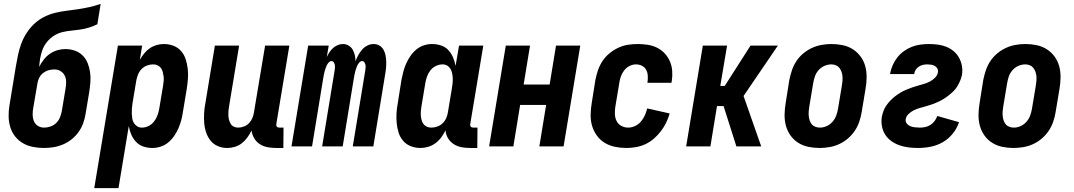

<svg xmlns="http://www.w3.org/2000/svg" viewBox="-20 -755 5540 990"><path d="M207 8Q178 8 150 2.5Q122 -3 98.5 -16.5Q75 -30 58 -51.5Q41 -73 33 -99.5Q25 -126 24.5 -155Q24 -184 29 -213L62 -414Q67 -443 73 -472Q79 -501 89.5 -529.5Q100 -558 117 -584.5Q134 -611 157 -632.5Q180 -654 208 -668Q236 -682 265 -689Q294 -696 323.5 -699.5Q353 -703 382.5 -707.5Q412 -712 441.5 -718.5Q471 -725 499 -735L482 -630Q460 -619 438 -612.5Q416 -606 393 -602.5Q370 -599 347.5 -597Q325 -595 302 -589.5Q279 -584 258.5 -571Q238 -558 222.5 -539Q207 -520 199 -498Q191 -476 187 -454Q185 -443 184 -432Q183 -421 182 -410Q192 -430 205.5 -447.5Q219 -465 237 -477.5Q255 -490 275.5 -496Q296 -502 317 -502Q342 -502 365.5 -494Q389 -486 406 -469Q423 -452 432 -429.5Q441 -407 444.5 -382Q448 -357 446 -331.5Q444 -306 440 -280L421 -166Q417 -142 408.5 -118.5Q400 -95 384.5 -73.5Q369 -52 348.5 -36Q328 -20 304.5 -10Q281 0 256 4Q231 8 207 8ZM208 -97Q224 -97 241 -103Q258 -109 270.5 -121.5Q283 -134 289.5 -150.5Q296 -167 299 -184L318 -298Q321 -315 321 -332.5Q321 -350 314 -364.5Q307 -379 293 -388Q279 -397 261 -397Q246 -397 231 -393Q216 -389 203 -379Q190 -369 182.5 -354.5Q175 -340 173 -325L151 -196Q148 -179 148.5 -161.5Q149 -144 155.5 -129Q162 -114 176 -105.5Q190 -97 208 -97Z M466 215 588 -520H713L701 -446Q711 -464 723.5 -479.5Q736 -495 752 -506Q768 -517 787 -522.5Q806 -528 825 -528Q851 -528 874.5 -519Q898 -510 914 -491.5Q930 -473 937.5 -449.5Q945 -426 948 -400.5Q951 -375 949 -349Q947 -323 943 -297L923 -177Q920 -156 914.5 -135Q909 -114 900 -93.5Q891 -73 878 -54Q865 -35 847.5 -20.5Q830 -6 808.5 1Q787 8 766 8Q741 8 719 0.5Q697 -7 681.5 -23.5Q666 -40 657 -61Q648 -82 644 -105L591 215ZM712 -97Q729 -97 745.5 -105Q762 -113 773.5 -127.5Q785 -142 791.5 -159Q798 -176 801 -194L821 -314Q823 -326 824 -338Q825 -350 823.5 -361.5Q822 -373 819 -384.5Q816 -396 809.5 -404.5Q803 -413 793 -418Q783 -423 770 -423Q755 -423 739 -417.5Q723 -412 711 -400Q699 -388 692.5 -372.5Q686 -357 683 -341L663 -221Q661 -208 660 -195Q659 -182 659.5 -169Q660 -156 662 -143.5Q664 -131 670.5 -120.5Q677 -110 687.5 -103.5Q698 -97 712 -97Z M1152 8Q1126 8 1103.5 -1.5Q1081 -11 1066 -29.5Q1051 -48 1043 -71.5Q1035 -95 1033 -120.5Q1031 -146 1032.5 -172Q1034 -198 1039 -223L1088 -520H1213L1161 -206Q1159 -195 1158 -183Q1157 -171 1157.5 -159.5Q1158 -148 1161 -137Q1164 -126 1169.5 -116.5Q1175 -107 1185.5 -102Q1196 -97 1208 -97Q1223 -97 1238.5 -103Q1254 -109 1265 -121Q1276 -133 1282 -148Q1288 -163 1290 -179L1347 -520H1472L1405 -117Q1404 -113 1404.5 -109Q1405 -105 1407.5 -102Q1410 -99 1414 -98Q1418 -97 1422 -97H1442L1441 8H1404Q1381 8 1359.5 4Q1338 0 1320 -11.5Q1302 -23 1291 -41.5Q1280 -60 1277 -82Q1268 -64 1256 -47Q1244 -30 1227.5 -17Q1211 -4 1191.5 2Q1172 8 1152 8Z M1483 0 1569 -520H1675L1665 -461Q1671 -474 1679 -486Q1687 -498 1697.5 -507.5Q1708 -517 1721.5 -522.5Q1735 -528 1748 -528Q1764 -528 1777.5 -520Q1791 -512 1798.5 -499Q1806 -486 1809.5 -470.5Q1813 -455 1813 -439Q1819 -455 1827 -470Q1835 -485 1846.5 -498.5Q1858 -512 1874 -520Q1890 -528 1906 -528Q1923 -528 1936.5 -520Q1950 -512 1957.5 -498.5Q1965 -485 1968 -469.5Q1971 -454 1971.5 -437.5Q1972 -421 1970.5 -404.5Q1969 -388 1966 -372L1905 0H1799L1863 -389Q1864 -397 1865 -405Q1866 -413 1864.5 -420Q1863 -427 1859 -433.5Q1855 -440 1847 -440Q1839 -440 1832.5 -432.5Q1826 -425 1822.5 -417.5Q1819 -410 1816.5 -402Q1814 -394 1811.5 -386Q1809 -378 1808 -370Q1807 -362 1805 -354L1747 0H1641L1705 -389Q1706 -397 1707 -405Q1708 -413 1706.5 -420Q1705 -427 1701 -433.5Q1697 -440 1689 -440Q1681 -440 1674.5 -432.5Q1668 -425 1664.5 -417.5Q1661 -410 1658.5 -402Q1656 -394 1653.5 -386Q1651 -378 1650 -370Q1649 -362 1647 -354L1589 0Z M2148 8Q2122 8 2098.5 -1Q2075 -10 2059 -28.5Q2043 -47 2035.5 -70.5Q2028 -94 2025.5 -119.5Q2023 -145 2024.5 -171Q2026 -197 2031 -223L2050 -343Q2054 -364 2059.5 -385Q2065 -406 2074 -426.5Q2083 -447 2096 -466Q2109 -485 2126.5 -499.5Q2144 -514 2165 -521Q2186 -528 2207 -528Q2232 -528 2254.5 -520.5Q2277 -513 2292 -496.5Q2307 -480 2316 -459Q2325 -438 2329 -415L2347 -520H2472L2405 -117Q2404 -113 2404.5 -109Q2405 -105 2407.5 -102Q2410 -99 2414 -98Q2418 -97 2422 -97H2442L2441 8H2404Q2381 8 2359.5 4Q2338 0 2320 -11.5Q2302 -23 2290.5 -41.5Q2279 -60 2277 -83Q2268 -64 2255.5 -47Q2243 -30 2225.5 -17Q2208 -4 2188 2Q2168 8 2148 8ZM2204 -97Q2219 -97 2235 -102.5Q2251 -108 2263 -120Q2275 -132 2281.5 -147.5Q2288 -163 2290 -179L2310 -299Q2312 -312 2313.5 -325Q2315 -338 2314.5 -351Q2314 -364 2311.5 -376.5Q2309 -389 2303 -399.5Q2297 -410 2286.5 -416.5Q2276 -423 2262 -423Q2245 -423 2228 -415Q2211 -407 2199.5 -392.5Q2188 -378 2182 -361Q2176 -344 2173 -326L2153 -206Q2151 -194 2150 -182Q2149 -170 2150 -158.5Q2151 -147 2154 -135.5Q2157 -124 2163.5 -115.5Q2170 -107 2180.5 -102Q2191 -97 2204 -97Z M2502 0 2588 -520H2713L2680 -319H2814L2847 -520H2972L2886 0H2761L2796 -214H2662L2627 0Z M3210 8Q3180 8 3151 2Q3122 -4 3098 -18.5Q3074 -33 3057.5 -56Q3041 -79 3033 -106Q3025 -133 3025.5 -163Q3026 -193 3031 -223L3050 -343Q3055 -368 3063.5 -393Q3072 -418 3086.5 -440Q3101 -462 3122 -479.5Q3143 -497 3167.5 -508.5Q3192 -520 3217 -524Q3242 -528 3267 -528Q3294 -528 3320 -524Q3346 -520 3368 -509Q3390 -498 3407 -480Q3424 -462 3434 -439Q3444 -416 3446 -390Q3448 -364 3444 -338L3442 -328H3318L3319 -333Q3321 -349 3320 -365.5Q3319 -382 3311.5 -395.5Q3304 -409 3290 -416Q3276 -423 3259 -423Q3242 -423 3225.5 -414.5Q3209 -406 3198 -391.5Q3187 -377 3181 -360Q3175 -343 3173 -326L3153 -206Q3150 -187 3150.5 -167.5Q3151 -148 3159 -131.5Q3167 -115 3183.5 -106Q3200 -97 3219 -97Q3237 -97 3255 -105.5Q3273 -114 3285.5 -129Q3298 -144 3305.5 -161.5Q3313 -179 3317 -196L3433 -170Q3426 -146 3415 -123Q3404 -100 3388 -79Q3372 -58 3352 -40.5Q3332 -23 3308.5 -12Q3285 -1 3259.5 3.5Q3234 8 3210 8Z M3777 0 3711 -208H3677L3643 0H3518L3604 -520H3729L3694 -312H3717L3850 -520H3991L3814 -260L3905 0Z M4206 8Q4176 8 4147.5 2Q4119 -4 4095.5 -19Q4072 -34 4056 -56.5Q4040 -79 4032.5 -106.5Q4025 -134 4025.5 -164Q4026 -194 4031 -223L4050 -343Q4055 -368 4063.5 -393Q4072 -418 4086.5 -440Q4101 -462 4122 -479.5Q4143 -497 4167 -508Q4191 -519 4216.5 -523.5Q4242 -528 4267 -528Q4297 -528 4325.5 -522Q4354 -516 4377.5 -501Q4401 -486 4417.5 -463.5Q4434 -441 4441.5 -413.5Q4449 -386 4448.5 -356Q4448 -326 4443 -297L4423 -177Q4419 -152 4410.5 -127Q4402 -102 4387 -80Q4372 -58 4351.5 -40.5Q4331 -23 4307 -12Q4283 -1 4257 3.5Q4231 8 4206 8ZM4207 -97Q4225 -97 4242 -104.5Q4259 -112 4272 -126.5Q4285 -141 4291.5 -158.5Q4298 -176 4301 -194L4321 -314Q4323 -326 4324 -338Q4325 -350 4324 -362Q4323 -374 4319 -385Q4315 -396 4308 -405Q4301 -414 4290 -418.5Q4279 -423 4267 -423Q4249 -423 4231.5 -415.5Q4214 -408 4201 -393.5Q4188 -379 4182 -361.5Q4176 -344 4173 -326L4153 -206Q4151 -194 4150 -182Q4149 -170 4150 -158Q4151 -146 4154.5 -135Q4158 -124 4165 -115Q4172 -106 4183.5 -101.5Q4195 -97 4207 -97Z M4714 8Q4689 8 4664.5 5Q4640 2 4617.5 -6Q4595 -14 4576 -27.5Q4557 -41 4544.5 -60.5Q4532 -80 4527.5 -104Q4523 -128 4527 -153Q4530 -168 4535.5 -183Q4541 -198 4550.5 -211.5Q4560 -225 4571.5 -237Q4583 -249 4596 -259Q4609 -269 4623.5 -277.5Q4638 -286 4653 -292.5Q4668 -299 4683 -304Q4698 -309 4713.5 -313.5Q4729 -318 4744.5 -322.5Q4760 -327 4774.5 -334.5Q4789 -342 4801 -354Q4813 -366 4816 -381Q4818 -392 4813.5 -401Q4809 -410 4800 -415Q4791 -420 4781 -421.5Q4771 -423 4761 -423Q4750 -423 4739 -420.5Q4728 -418 4718 -411.5Q4708 -405 4701.5 -395Q4695 -385 4694 -374L4693 -373H4569L4570 -377Q4574 -399 4583.5 -420Q4593 -441 4607.5 -459.5Q4622 -478 4641 -491.5Q4660 -505 4681.5 -513.5Q4703 -522 4725.5 -525Q4748 -528 4769 -528Q4793 -528 4816 -525Q4839 -522 4860 -513.5Q4881 -505 4898 -490.5Q4915 -476 4925.5 -456.5Q4936 -437 4940 -414.5Q4944 -392 4940 -368Q4937 -353 4930.5 -338Q4924 -323 4915.5 -309Q4907 -295 4895 -283.5Q4883 -272 4869.5 -261.5Q4856 -251 4842.5 -243Q4829 -235 4813.5 -228Q4798 -221 4783 -216Q4768 -211 4752.5 -206.5Q4737 -202 4722 -198Q4707 -194 4692 -186.5Q4677 -179 4664.5 -167Q4652 -155 4650 -140Q4648 -127 4656 -117.5Q4664 -108 4674.5 -104Q4685 -100 4698 -98.5Q4711 -97 4723 -97Q4737 -97 4751 -100Q4765 -103 4777.5 -111Q4790 -119 4799 -131Q4808 -143 4813 -157L4925 -125Q4915 -94 4893 -66.5Q4871 -39 4841.5 -22Q4812 -5 4779 1.5Q4746 8 4714 8Z M5206 8Q5176 8 5147.5 2Q5119 -4 5095.5 -19Q5072 -34 5056 -56.5Q5040 -79 5032.5 -106.5Q5025 -134 5025.5 -164Q5026 -194 5031 -223L5050 -343Q5055 -368 5063.5 -393Q5072 -418 5086.5 -440Q5101 -462 5122 -479.5Q5143 -497 5167 -508Q5191 -519 5216.5 -523.5Q5242 -528 5267 -528Q5297 -528 5325.5 -522Q5354 -516 5377.5 -501Q5401 -486 5417.5 -463.5Q5434 -441 5441.5 -413.5Q5449 -386 5448.5 -356Q5448 -326 5443 -297L5423 -177Q5419 -152 5410.5 -127Q5402 -102 5387 -80Q5372 -58 5351.5 -40.5Q5331 -23 5307 -12Q5283 -1 5257 3.5Q5231 8 5206 8ZM5207 -97Q5225 -97 5242 -104.5Q5259 -112 5272 -126.5Q5285 -141 5291.5 -158.5Q5298 -176 5301 -194L5321 -314Q5323 -326 5324 -338Q5325 -350 5324 -362Q5323 -374 5319 -385Q5315 -396 5308 -405Q5301 -414 5290 -418.5Q5279 -423 5267 -423Q5249 -423 5231.5 -415.5Q5214 -408 5201 -393.5Q5188 -379 5182 -361.5Q5176 -344 5173 -326L5153 -206Q5151 -194 5150 -182Q5149 -170 5150 -158Q5151 -146 5154.5 -135Q5158 -124 5165 -115Q5172 -106 5183.5 -101.5Q5195 -97 5207 -97Z"/></svg>

Font: Iosevka Extrabold
Style: Italic
Weight: 800
Italic angle: -9°
Monospace: yes
Designer: Belleve Invis
Foundry: Belleve Invis
Version: Version 32.5.0; ttfautohint (v1.8.4)